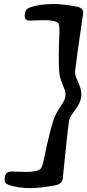

<svg xmlns="http://www.w3.org/2000/svg" viewBox="-20 -779 438 965"><path d="M277.3 -421.4Q272.9 -478 278.8 -625.5Q278.8 -647 276.1 -655.8Q273.4 -664.6 264.6 -668.5Q242.7 -677.7 200.7 -677.7Q182.1 -677.7 159.2 -676.5Q136.2 -675.3 129.4 -675.3Q101.1 -675.3 104.5 -706.1Q106.4 -722.2 112.3 -729.7Q118.2 -737.3 130.9 -741.7Q178.2 -758.8 250 -758.8Q297.4 -758.8 366.2 -745.6Q401.4 -738.8 397.9 -710.9Q397.5 -706.1 388.7 -648.2Q379.9 -590.3 370.6 -523.2Q361.3 -456.1 357.4 -421.4Q356 -405.3 365 -385Q374 -364.7 382.6 -341.1Q391.1 -317.4 388.2 -293Q385.3 -268.6 371.1 -246.6Q356.9 -224.6 343 -205.8Q329.1 -187 327.1 -170.9Q321.8 -136.2 314.7 -69.1Q307.6 -2 301.8 56.2Q295.9 114.3 295.4 118.7Q292 146.5 255.4 152.8Q179.2 166.5 136.7 166.5Q65.4 166.5 21.5 148.9Q10.3 144.5 6.1 137Q2 129.4 3.9 113.3Q7.8 83 36.6 83Q43.5 83 69.3 84Q95.2 85 113.8 85Q149.9 85 173.3 76.2Q183.1 72.3 188.2 63.5Q193.4 54.7 198.2 33.2Q229.5 -118.7 247.1 -170.9Q256.8 -200.7 271.7 -224.1Q286.6 -247.6 296.6 -263.4Q306.6 -279.3 308.6 -296.4Q310.5 -313.5 304.4 -329.1Q298.3 -344.7 289.1 -368.2Q279.8 -391.6 277.3 -421.4Z"/></svg>

Font: Cooper* SemiBold
Style: Italic
Weight: 600
Italic angle: -7°
Designer: Owen Earl
Foundry: indestructible type*
Version: Version 0.001